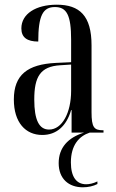

<svg xmlns="http://www.w3.org/2000/svg" viewBox="-20 -565 493 818"><path d="M160 10C220 10 263 -27 283 -96H285V0H338C270 21 230 64 230 130C230 197 273 233 333 233C355 233 378 228 395 219V208C376 217 360 220 347 220C306 220 282 189 282 127C282 53 317 15 362 0H421V-10H419C381 -10 370 -22 370 -87V-372C370 -498 319 -545 222 -545C133 -545 71 -506 71 -444C71 -405 96 -388 143 -388C143 -499 163 -535 214 -535C264 -535 283 -501 283 -396V-300L218 -297C97 -291 39 -246 39 -141C39 -43 89 10 160 10ZM189 -13C147 -13 126 -53 126 -141C126 -237 151 -282 237 -287L283 -290V-178C283 -85 245 -13 189 -13Z"/></svg>

Font: Noto Serif Display ExtraCondensed
Style: Regular
Weight: 400
Width: 2
Designer: Monotype Design Team
Foundry: Monotype Imaging Inc.
Version: Version 2.009